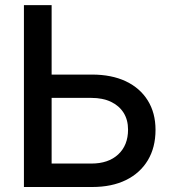

<svg xmlns="http://www.w3.org/2000/svg" viewBox="-20 -748 684 768"><path d="M152.8 -449.7H347.7Q426.3 -449.7 483.2 -422.9Q540 -396 571 -346.2Q602.1 -296.4 602.1 -228.5Q602.1 -158.2 571.3 -106.9Q540.5 -55.7 483.9 -27.8Q427.2 0 349.1 0H75.7V-727.5H186.5V-93.8H345.7Q413.6 -93.8 452.9 -130.4Q492.2 -167 492.2 -229.5Q492.2 -268.6 474.4 -296.9Q456.5 -325.2 423.8 -340.8Q391.1 -356.4 345.7 -356.4H152.8Z"/></svg>

Font: Inter 20pt Medium
Style: Regular
Weight: 500
Version: Version 4.001;git-66647c0bb